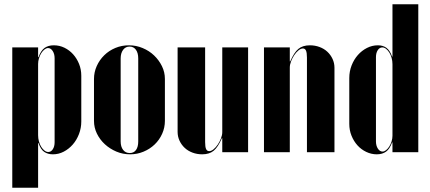

<svg xmlns="http://www.w3.org/2000/svg" viewBox="-20 -719 2031 907"><path d="M160 -479V-495H38V168H160V-13V-43H162Q172 -13 189 -1.5Q206 10 230 10Q257 10 281 -2.5Q305 -15 323.5 -36Q342 -57 353 -85.5Q364 -114 364 -145V-361Q364 -391 353.5 -417Q343 -443 325.5 -462.5Q308 -482 284.5 -493.5Q261 -505 234 -505Q208 -505 190.5 -492.5Q173 -480 162 -449H160ZM160 -80V-417Q160 -430 164 -443.5Q168 -457 175 -468Q182 -479 190.5 -485.5Q199 -492 207 -492Q220 -492 229 -478Q238 -464 238 -444V-47Q238 -27 229.5 -14Q221 -1 208 -1Q199 -1 190.5 -7.5Q182 -14 175 -25Q168 -36 164 -50.5Q160 -65 160 -80Z M589 -505Q623 -505 654 -492Q685 -479 708 -457Q731 -435 745 -406.5Q759 -378 759 -346V-148Q759 -116 746 -87Q733 -58 710.5 -36.5Q688 -15 658 -2.5Q628 10 595 10Q560 10 529.5 -3Q499 -16 475.5 -37.5Q452 -59 438 -87.5Q424 -116 424 -148V-346Q424 -378 437 -407Q450 -436 472.5 -458Q495 -480 525 -492.5Q555 -505 589 -505ZM592 -499Q573 -499 561.5 -483.5Q550 -468 550 -443V-51Q550 -26 561.5 -11Q573 4 593 4Q612 4 622.5 -10.5Q633 -25 633 -51V-443Q633 -469 622 -484Q611 -499 592 -499Z M1028 -66H1030V-36V0H1152V-495H1030V-95Q1030 -81 1024 -65.5Q1018 -50 1009 -36.5Q1000 -23 989 -14Q978 -5 968 -5Q958 -5 953.5 -15Q949 -25 949 -48V-495H819V-96Q819 -74 828 -54.5Q837 -35 852.5 -20.5Q868 -6 889.5 2Q911 10 935 10Q969 10 989.5 -7Q1010 -24 1028 -66Z M1351 -429H1349V-459V-495H1227V0H1349V-400Q1349 -414 1355 -429.5Q1361 -445 1370 -458.5Q1379 -472 1390 -481Q1401 -490 1411 -490Q1421 -490 1425.5 -480Q1430 -470 1430 -447V0H1560V-399Q1560 -421 1551 -440.5Q1542 -460 1526.5 -474.5Q1511 -489 1489.5 -497Q1468 -505 1444 -505Q1410 -505 1389.5 -488Q1369 -471 1351 -429Z M1834 -16V0H1956V-699H1834V-482V-452H1832Q1822 -481 1805.5 -493Q1789 -505 1765 -505Q1738 -505 1713.5 -492.5Q1689 -480 1670.5 -459Q1652 -438 1641 -410Q1630 -382 1630 -350V-134Q1630 -104 1640.5 -78Q1651 -52 1668.5 -32.5Q1686 -13 1710 -1.5Q1734 10 1760 10Q1786 10 1803.5 -2.5Q1821 -15 1832 -46H1834ZM1834 -416V-78Q1834 -65 1830 -51.5Q1826 -38 1819 -27Q1812 -16 1803.5 -9.5Q1795 -3 1787 -3Q1774 -3 1765 -17Q1756 -31 1756 -51V-449Q1756 -469 1764.5 -482Q1773 -495 1786 -495Q1795 -495 1803.5 -488.5Q1812 -482 1819 -471Q1826 -460 1830 -445.5Q1834 -431 1834 -416Z"/></svg>

Font: Moniqa Black
Style: Regular
Weight: 900
Designer: Rajesh Rajput
Foundry: Rajesh Rajput
Version: Version 1.000